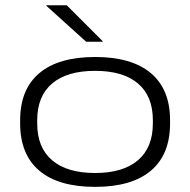

<svg xmlns="http://www.w3.org/2000/svg" viewBox="-20 -714 740 748"><path d="M350.5 14Q207.5 14 133 -49.2Q58.5 -112.5 58.5 -233V-246Q58.5 -366 133.2 -429Q208 -492 350.5 -492Q493 -492 567.8 -429Q642.5 -366 642.5 -246V-233Q642.5 -112 567.8 -49Q493 14 350.5 14ZM350.5 -40Q459 -40 517.2 -89.5Q575.5 -139 575.5 -233V-246Q575.5 -339.5 517.5 -388.8Q459.5 -438 350.5 -438Q241.5 -438 183.2 -388.8Q125 -339.5 125 -246V-233Q125 -139 183.2 -89.5Q241.5 -40 350.5 -40ZM240 -693.5 380 -553.5V-551.5H315.5L160.5 -691.5V-693.5Z"/></svg>

Font: Anek Latin Expanded Light
Style: Regular
Weight: 300
Width: 7
Designer: Yesha Goshar
Foundry: Ek Type
Version: Version 1.003